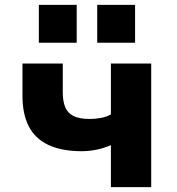

<svg xmlns="http://www.w3.org/2000/svg" viewBox="-20 -766 724 786"><path d="M434 0V-172Q405 -159 374 -153Q343 -147 315 -147Q232 -147 177.5 -173Q123 -199 97.5 -249.5Q72 -300 72 -373V-506H237V-386Q237 -353 246.5 -328.5Q256 -304 280 -291.5Q304 -279 347 -279Q371 -279 394.5 -283.5Q418 -288 434 -298V-506H599V0ZM378 -591V-746H533V-591ZM139 -591V-746H294V-591Z"/></svg>

Font: Nunito Sans 6pt ExtraBold
Style: Regular
Weight: 800
Version: Version 3.101;gftools[0.9.27]